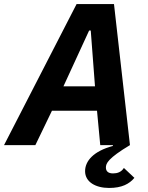

<svg xmlns="http://www.w3.org/2000/svg" viewBox="-55 -718 733 950"><path d="M-35 0H120L202 -170H425L441 0H503L504 4C407 30 366 79 366 129C366 183 419 212 485 212C548 212 585 192 610 162L558 113C545 134 525 140 504 140C478 140 469 127 469 111C469 91 478 66 588 0L509 -698H324ZM415 -291H259L386 -567H394Z"/></svg>

Font: LVC Sans
Style: Bold Italic
Weight: 700
Italic angle: -11.31°
Designer: Mike Abbink, Paul van der Laan, Pieter van Rosmalen
Foundry: Bold Monday
Version: Version 3.0